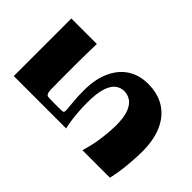

<svg xmlns="http://www.w3.org/2000/svg" viewBox="-199 -817 943 943"><g transform="rotate(-45 272.0 -345.5)"><path d="M240 9Q209 9 152 4.5Q95 0 37 -13V-204Q97 -186 151 -179.5Q205 -173 237 -173Q298 -173 330.5 -186.5Q363 -200 375.5 -221Q388 -242 388 -263Q388 -289 372 -309.5Q356 -330 318.5 -341.5Q281 -353 217 -353Q187 -353 154.5 -350.5Q122 -348 95.5 -344Q69 -340 56 -336V-700H456V-523Q410 -524 379.5 -524.5Q349 -525 325 -525Q301 -525 276.5 -525Q252 -525 219 -525Q163 -525 140.5 -524.5Q118 -524 110 -518Q106 -516 104.5 -511.5Q103 -507 102.5 -497Q102 -487 102 -466Q102 -445 102 -432.5Q102 -420 102.5 -413.5Q103 -407 104 -404.5Q105 -402 107 -401Q109 -400 111 -399.5Q113 -399 116 -399Q121 -399 129 -399.5Q137 -400 145 -401Q172 -404 188.5 -405Q205 -406 218 -406.5Q231 -407 250 -407Q327 -407 382.5 -382Q438 -357 467 -312Q496 -267 496 -206Q496 -137 465 -89Q434 -41 377 -16Q320 9 240 9Z"/></g></svg>

Font: Ojuju
Style: Bold
Weight: 700
Designer: Chisaokwu Joboson, Mirko Velimirovic
Foundry: Udi Foundry
Version: Version 1.000